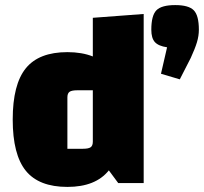

<svg xmlns="http://www.w3.org/2000/svg" viewBox="-20 -720 802 755"><path d="M545 -665V0H445L408 -50Q356 15 245 15Q133 15 81.5 -48.5Q30 -112 30 -250Q30 -388 81.5 -451.5Q133 -515 245 -515Q302 -515 345 -498V-650ZM345 -163V-365H284Q262 -365 253.5 -359Q245 -353 245 -337V-135H306Q328 -135 336.5 -141Q345 -147 345 -163ZM613 -430 637 -534Q603 -539 589 -554.5Q575 -570 575 -603Q575 -659 595 -679.5Q615 -700 669 -700Q722 -700 742 -679.5Q762 -659 762 -603Q762 -579 754.5 -554Q747 -529 730 -492L687 -408Z"/></svg>

Font: Changa ExtraBold
Style: Regular
Weight: 800
Designer: Eduardo Rodriguez Tunni
Foundry: Eduardo Rodriguez Tunni
Version: Version 2.002; ttfautohint (v1.5) -l 8 -r 50 -G 220 -x 14 -H